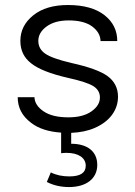

<svg xmlns="http://www.w3.org/2000/svg" viewBox="-20 -530 544 773"><path d="M371.6 133.8C371.6 80.6 333 48.8 266.6 48.8V4.9C302.2 3.4 333.5 -2.9 360.4 -14.6C420.4 -40 455.1 -85.9 455.1 -140.6C455.1 -175.3 440.9 -203.1 413.1 -223.6C385.3 -243.7 336.4 -261.2 267.6 -276.4C215.3 -288.6 180.2 -301.3 162.1 -314C143.6 -326.7 134.3 -343.8 134.3 -365.7C134.3 -387.7 145.5 -407.2 167.5 -423.3C189.5 -439.5 218.8 -447.8 256.3 -447.8C296.9 -447.8 328.6 -439.9 350.6 -423.8C372.6 -407.7 384.3 -387.7 384.8 -364.7H452.1C452.1 -407.2 435.1 -441.9 400.4 -469.2C365.7 -496.1 316.9 -509.8 253.9 -509.8C194.8 -509.8 148.4 -496.1 113.8 -468.3C79.1 -440.4 62 -406.2 62 -365.2C62 -327.6 76.2 -297.9 105 -275.4C133.3 -252.4 182.6 -232.9 252.4 -216.8C303.7 -205.6 337.9 -194.3 356 -183.1C373.5 -171.9 382.3 -156.7 382.3 -137.7C382.3 -116.2 371.1 -97.7 348.1 -81.5C325.2 -65.4 294.4 -57.6 255.4 -57.6C212.9 -57.6 179.7 -65.4 155.8 -81.5C131.8 -97.7 119.6 -116.7 118.7 -138.7H51.3C51.3 -97.2 68.8 -63 104.5 -36.1C134.3 -12.7 174.8 0.5 226.1 3.9V86.9C233.4 85.9 240.7 85.4 247.6 85.4C295.9 85.4 325.2 105.5 325.2 137.2C325.2 166 303.2 180.2 259.3 180.2C230.5 180.2 205.6 174.8 184.6 164.1L168.5 202.6C195.3 216.3 225.1 223.1 257.8 223.1C327.6 223.1 371.6 189 371.6 133.8Z"/></svg>

Font: Estedad Regular
Style: Regular
Weight: 400
Designer: Amin Abedi
Version: Version 7.3